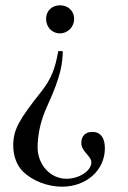

<svg xmlns="http://www.w3.org/2000/svg" viewBox="-20 -487 484 725"><path d="M260 -416C260 -445 237 -467 207 -467C176 -467 154 -446 154 -416C154 -385 176 -361 206 -361C236 -361 260 -385 260 -416ZM200 -294C188 -226 173 -188 135 -140C52 -35 30 2 30 63C30 101 43 137 66 160C101 195 159 218 214 218C306 218 376 156 376 73C376 32 359 11 328 11C303 11 287 27 287 52C287 67 293 78 308 95C320 109 325 117 325 126C325 158 279 188 231 188C170 188 122 135 122 69C122 22 133 -32 159 -88C212 -203 216 -250 217 -294Z"/></svg>

Font: STIXGeneral
Style: Regular
Weight: 400
Designer: MicroPress Inc., with final additions and corrections provided by Coen Hoffman, Elsevier (retired)
Version: Version 1.1.0